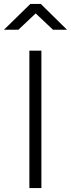

<svg xmlns="http://www.w3.org/2000/svg" viewBox="-60 -954 360 974"><path d="M89 0V-697H150V0ZM-40 -803 94 -934H147L280 -803H209L121 -886L33 -803Z"/></svg>

Font: TypoPRO Titillium Text
Style: 250 wt
Weight: 300
Designer: Accademia di Belle Arti di Urbino and others
Foundry: Accademia di Belle Arti di Urbino and others.
Version: Version 25.000